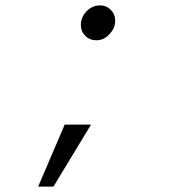

<svg xmlns="http://www.w3.org/2000/svg" viewBox="-20 -538 640 715"><path d="M339.1 -388Q314 -388 297.5 -404.7Q281 -421.3 281 -446Q281 -464.9 291 -481.4Q301.1 -497.9 317 -508Q333 -518 352 -518Q376.3 -518 392.6 -501.3Q409 -484.7 409 -460Q409 -442 399 -425.5Q389 -409 373.5 -398.5Q358 -388 339.1 -388ZM122 157 221 -74H319L179 157Z"/></svg>

Font: Red Hat Mono
Style: Italic
Weight: 300
Italic angle: -12°
Monospace: yes
Designer: Pentagram, MCKL
Foundry: Pentagram, MCKL
Version: Version 1.023